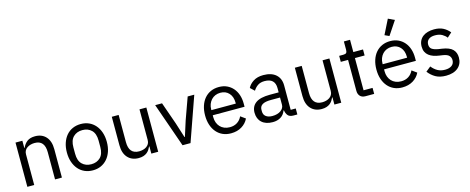

<svg xmlns="http://www.w3.org/2000/svg" viewBox="-38 -1465 5290 2163"><g transform="rotate(-15 2607.0 -383.5)"><path d="M85 0V-516H165V-432H169Q188 -476 222.5 -502Q257 -528 315 -528Q395 -528 441.5 -476.5Q488 -425 488 -331V0H408V-317Q408 -456 291 -456Q267 -456 244.5 -450Q222 -444 204 -432Q186 -420 175.5 -401.5Q165 -383 165 -358V0Z M848 12Q796 12 753 -7Q710 -26 679.5 -61.5Q649 -97 632 -146.5Q615 -196 615 -258Q615 -319 632 -369Q649 -419 679.5 -454.5Q710 -490 753 -509Q796 -528 848 -528Q900 -528 942.5 -509Q985 -490 1016 -454.5Q1047 -419 1064 -369Q1081 -319 1081 -258Q1081 -196 1064 -146.5Q1047 -97 1016 -61.5Q985 -26 942.5 -7Q900 12 848 12ZM848 -59Q913 -59 954 -99Q995 -139 995 -221V-295Q995 -377 954 -417Q913 -457 848 -457Q783 -457 742 -417Q701 -377 701 -295V-221Q701 -139 742 -99Q783 -59 848 -59Z M1531 -84H1527Q1519 -66 1507.5 -48.5Q1496 -31 1479 -17.5Q1462 -4 1438 4Q1414 12 1382 12Q1302 12 1255 -39.5Q1208 -91 1208 -185V-516H1288V-199Q1288 -60 1406 -60Q1430 -60 1452.5 -66Q1475 -72 1492.5 -84Q1510 -96 1520.5 -114.5Q1531 -133 1531 -159V-516H1611V0H1531Z M1895 0 1714 -516H1794L1884 -260L1940 -84H1945L2001 -260L2093 -516H2170L1988 0Z M2459 12Q2406 12 2363.5 -7Q2321 -26 2290.5 -61.5Q2260 -97 2243.5 -146.5Q2227 -196 2227 -258Q2227 -319 2243.5 -369Q2260 -419 2290.5 -454.5Q2321 -490 2363.5 -509Q2406 -528 2459 -528Q2511 -528 2552 -509Q2593 -490 2622 -456.5Q2651 -423 2666.5 -377Q2682 -331 2682 -276V-238H2311V-214Q2311 -181 2321.5 -152.5Q2332 -124 2351.5 -103Q2371 -82 2399.5 -70Q2428 -58 2464 -58Q2513 -58 2549.5 -81Q2586 -104 2606 -147L2663 -106Q2638 -53 2585 -20.5Q2532 12 2459 12ZM2459 -461Q2426 -461 2399 -449.5Q2372 -438 2352.5 -417Q2333 -396 2322 -367.5Q2311 -339 2311 -305V-298H2596V-309Q2596 -378 2558.5 -419.5Q2521 -461 2459 -461Z M3189 0Q3144 0 3124.5 -24Q3105 -48 3100 -84H3095Q3078 -36 3039 -12Q3000 12 2946 12Q2864 12 2818.5 -30Q2773 -72 2773 -144Q2773 -217 2826.5 -256Q2880 -295 2993 -295H3095V-346Q3095 -401 3065 -430Q3035 -459 2973 -459Q2926 -459 2894.5 -438Q2863 -417 2842 -382L2794 -427Q2815 -469 2861 -498.5Q2907 -528 2977 -528Q3071 -528 3123 -482Q3175 -436 3175 -354V-70H3234V0ZM2959 -56Q2989 -56 3014 -63Q3039 -70 3057 -83Q3075 -96 3085 -113Q3095 -130 3095 -150V-235H2989Q2920 -235 2888.5 -215Q2857 -195 2857 -157V-136Q2857 -98 2884.5 -77Q2912 -56 2959 -56Z M3666 -84H3662Q3654 -66 3642.5 -48.5Q3631 -31 3614 -17.5Q3597 -4 3573 4Q3549 12 3517 12Q3437 12 3390 -39.5Q3343 -91 3343 -185V-516H3423V-199Q3423 -60 3541 -60Q3565 -60 3587.5 -66Q3610 -72 3627.5 -84Q3645 -96 3655.5 -114.5Q3666 -133 3666 -159V-516H3746V0H3666Z M4030 0Q3988 0 3966.5 -23.5Q3945 -47 3945 -85V-446H3860V-516H3908Q3934 -516 3943.5 -526.5Q3953 -537 3953 -563V-659H4025V-516H4138V-446H4025V-70H4130V0Z M4457 12Q4404 12 4361.5 -7Q4319 -26 4288.5 -61.5Q4258 -97 4241.5 -146.5Q4225 -196 4225 -258Q4225 -319 4241.5 -369Q4258 -419 4288.5 -454.5Q4319 -490 4361.5 -509Q4404 -528 4457 -528Q4509 -528 4550 -509Q4591 -490 4620 -456.5Q4649 -423 4664.5 -377Q4680 -331 4680 -276V-238H4309V-214Q4309 -181 4319.5 -152.5Q4330 -124 4349.5 -103Q4369 -82 4397.5 -70Q4426 -58 4462 -58Q4511 -58 4547.5 -81Q4584 -104 4604 -147L4661 -106Q4636 -53 4583 -20.5Q4530 12 4457 12ZM4457 -461Q4424 -461 4397 -449.5Q4370 -438 4350.5 -417Q4331 -396 4320 -367.5Q4309 -339 4309 -305V-298H4594V-309Q4594 -378 4556.5 -419.5Q4519 -461 4457 -461ZM4465 -585 4413 -609 4498 -779 4571 -744Z M4967 12Q4895 12 4846.5 -15.5Q4798 -43 4763 -89L4820 -135Q4850 -97 4887 -76.5Q4924 -56 4973 -56Q5024 -56 5052.5 -78Q5081 -100 5081 -140Q5081 -170 5061.5 -191.5Q5042 -213 4991 -221L4950 -227Q4914 -232 4884 -242.5Q4854 -253 4831.5 -270.5Q4809 -288 4796.5 -314Q4784 -340 4784 -376Q4784 -414 4798 -442.5Q4812 -471 4836.5 -490Q4861 -509 4895 -518.5Q4929 -528 4968 -528Q5031 -528 5073.5 -506Q5116 -484 5148 -445L5095 -397Q5078 -421 5045 -440.5Q5012 -460 4962 -460Q4912 -460 4886.5 -438.5Q4861 -417 4861 -380Q4861 -342 4886.5 -325Q4912 -308 4960 -300L5000 -294Q5086 -281 5122 -244.5Q5158 -208 5158 -149Q5158 -74 5107 -31Q5056 12 4967 12Z"/></g></svg>

Font: IBM Plex Sans
Style: Regular
Weight: 400
Designer: Mike Abbink, Paul van der Laan, Pieter van Rosmalen
Foundry: Bold Monday
Version: Version 3.005